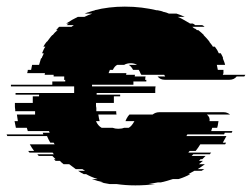

<svg xmlns="http://www.w3.org/2000/svg" viewBox="-70 -550 761 580"><path d="M603 -324H671Q671 -323 670 -322Q669 -321 668 -319H645Q637 -309 623 -309H428Q414 -309 406 -319H429L426 -324H357L354 -329Q353 -333 349 -339H332Q326 -350 319 -354H344Q336 -359 325 -359Q313 -359 305 -354H284Q276 -350 271 -339H262Q260 -335 258 -329H312Q311 -327 311 -324H338Q337 -322 337 -319H370Q369 -317 369 -314Q369 -311 368 -309H372V-304H333V-294H208V-289H400Q399 -284 399 -279Q399 -274 399 -269H222V-264H293V-259H274V-239H220Q220 -235 220 -231.5Q220 -228 221 -224V-214H281Q281 -207 282 -204H227Q229 -191 231 -184H220Q226 -170 237 -164H270Q278 -161 287 -161Q298 -161 305 -164H319Q328 -169 336 -184H309L312 -191Q314 -195 316.5 -198.5Q319 -202 321 -204H391Q400 -211 411 -211H606Q616 -211 625 -204H555Q565 -196 563 -184H590Q589 -180 588.5 -175Q588 -170 586 -164H571L568 -154H632L630 -149H609L607 -144H496L493 -139H614L603 -119H613L610 -114H535Q532 -109 528.5 -104Q525 -99 521 -94H503Q502 -93 501 -92Q500 -91 499 -89H568Q567 -88 566 -87Q565 -86 564 -84H514Q513 -83 512 -82Q511 -81 509 -79H551L541 -69H536L531 -64H543L531 -54H549Q544 -50 538.5 -46.5Q533 -43 527 -39H547L539 -34H517L499 -24H505Q489 -15 469 -9H452Q443 -6 434 -3.5Q425 -1 416 1H407Q400 2 393 3.5Q386 5 379 6H399Q385 8 370 9Q355 10 339 10Q324 10 310 9Q296 8 282 6H261Q254 5 247.5 3.5Q241 2 234 1H243Q234 -1 225 -3.5Q216 -6 208 -9H225Q206 -15 190 -24H183Q179 -26 174.5 -28.5Q170 -31 166 -34H187L179 -39H159L139 -54H122Q119 -56 116 -59Q113 -62 111 -64H98L93 -69H98L88 -79H47Q44 -82 43 -84H93Q90 -87 89 -89H19Q18 -91 15 -94H33Q29 -99 26 -104Q23 -109 20 -114H95L92 -119H82Q79 -124 76.5 -129Q74 -134 72 -139H-48L-50 -144H61L59 -149H80L78 -154H14L11 -164H-22Q-23 -169 -24 -174Q-25 -179 -26 -184H-16L-19 -204H36V-214H-24V-219Q-25 -224 -25 -229Q-25 -234 -25 -239H29V-259H48V-264H-23V-269H154V-289H-37V-294H88V-304H127V-309H123Q124 -311 124 -314Q124 -317 124 -319H92V-324H65Q65 -327 66 -329H12Q14 -335 14 -339H24L27 -354H48L54 -374H56Q57 -378 59 -381.5Q61 -385 62 -389H57Q59 -394 61.5 -399.5Q64 -405 67 -409H61Q63 -413 65.5 -416.5Q68 -420 71 -424H72Q76 -429 80 -434.5Q84 -440 88 -444H89Q95 -452 104 -459H99L105 -464H103L109 -469H146Q148 -471 150 -472Q152 -473 153 -474H131Q133 -476 135 -477Q137 -478 138 -479H130Q148 -491 165 -499H185Q191 -502 197 -504.5Q203 -507 209 -509H186Q190 -511 193.5 -512Q197 -513 201 -514H200Q205 -516 209.5 -517Q214 -518 218 -519H215Q259 -530 307 -530Q334 -530 358 -527Q382 -524 403 -519H406Q411 -518 415.5 -517Q420 -516 424 -514H425Q429 -513 432.5 -512Q436 -511 440 -509H463Q478 -504 488 -499H467Q477 -495 486 -489.5Q495 -484 504 -479H512Q514 -478 516 -477Q518 -476 519 -474H541Q543 -473 544.5 -472Q546 -471 548 -469H511L517 -464H519L525 -459H529Q534 -455 538 -451.5Q542 -448 546 -444H545Q550 -439 554.5 -434Q559 -429 563 -424H562Q565 -420 568 -416.5Q571 -413 573 -409H579Q583 -404 586 -399Q589 -394 591 -389H597Q599 -385 601 -381.5Q603 -378 604 -374H603Q605 -369 607 -364Q609 -359 610 -354H585L588 -339H605V-329Z"/></svg>

Font: Rubik Glitch
Style: Regular
Weight: 400
Designer: Hubert and Fischer, NaN
Foundry: Hubert and Fischer, NaN
Version: Version 2.200